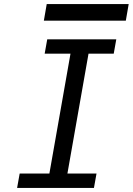

<svg xmlns="http://www.w3.org/2000/svg" viewBox="-20 -917 648 937"><path d="M76 -70H221L324 -655H198L210.5 -725H547.5L535 -655H412L309 -70H451L438.5 0H63.5ZM208 -897H608L594 -816H194Z"/></svg>

Font: JuliaMono Italic
Style: Regular
Weight: 400
Italic angle: -9°
Monospace: yes
Designer: cormullion
Foundry: corm
Version: Version 0.049; ttfautohint (v1.8.4)